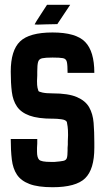

<svg xmlns="http://www.w3.org/2000/svg" viewBox="-20 -784 442 804"><path d="M140 -681Q125 -681 125 -682L133 -696L151 -724L177 -764H274L220 -683L172 -682ZM200 0Q139 0 103.5 -13.5Q68 -27 51 -52.5Q34 -78 29.5 -116Q25 -154 25 -202H136V-183L135 -165V-149Q135 -124 144 -115Q153 -106 192 -106H209Q234 -108 245.5 -110.5Q257 -113 260 -122.5Q263 -132 263 -154V-165L264 -178V-192L265 -218Q265 -225 264.5 -239Q264 -253 260 -273Q256 -282 237.5 -284.5Q219 -287 204 -287H200Q139 -287 103.5 -300Q68 -313 51 -338Q34 -363 29.5 -399.5Q25 -436 25 -484Q25 -573 64 -610.5Q103 -648 200 -648Q298 -648 336.5 -608.5Q375 -569 375 -479H263Q263 -511 260 -524.5Q257 -538 243.5 -540.5Q230 -543 200 -543Q170 -543 156.5 -540Q143 -537 139.5 -524.5Q136 -512 136 -484V-468L135 -445Q135 -440 135.5 -428.5Q136 -417 141 -403Q142 -400 157.5 -396.5Q173 -393 200 -393Q266 -393 302 -377.5Q338 -362 353.5 -334.5Q369 -307 372 -269.5Q375 -232 375 -187V-165Q375 -75 336.5 -37.5Q298 0 200 0Z"/></svg>

Font: New Amsterdam
Style: Regular
Weight: 400
Designer: Vladimir Nikolic
Foundry: Vladimir Nikolic
Version: Version 1.000; ttfautohint (v1.8.4.7-5d5b)